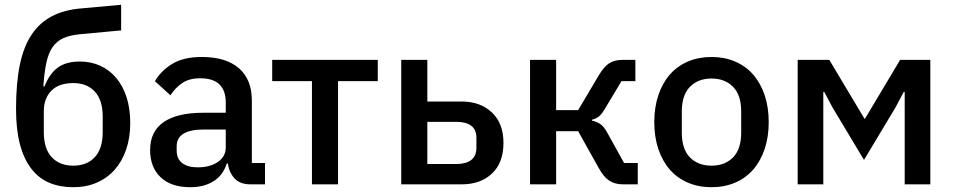

<svg xmlns="http://www.w3.org/2000/svg" viewBox="-20 -770 3984 802"><path d="M286 12Q230 12 186 -6.5Q142 -25 111 -65Q80 -105 63.5 -166.5Q47 -228 47 -315Q47 -421 62.5 -497.5Q78 -574 111.5 -624.5Q145 -675 196.5 -702Q248 -729 320 -735L486 -750V-643L314 -627Q273 -623 245.5 -611Q218 -599 200.5 -574.5Q183 -550 174 -509.5Q165 -469 161 -409H166Q186 -461 220.5 -487Q255 -513 314 -513Q360 -513 398.5 -495.5Q437 -478 465 -445Q493 -412 508.5 -364.5Q524 -317 524 -256Q524 -195 507 -145.5Q490 -96 459 -61Q428 -26 384 -7Q340 12 286 12ZM286 -78Q343 -78 376 -113.5Q409 -149 409 -218V-283Q409 -352 376 -387.5Q343 -423 286 -423Q226 -423 194.5 -391Q163 -359 163 -305V-218Q163 -149 196 -113.5Q229 -78 286 -78Z M1026 0Q983 0 960 -24.5Q937 -49 932 -87H927Q912 -38 872 -13Q832 12 775 12Q694 12 650.5 -30Q607 -72 607 -143Q607 -221 663.5 -260Q720 -299 829 -299H923V-343Q923 -391 897 -417Q871 -443 816 -443Q770 -443 741 -423Q712 -403 692 -372L627 -431Q653 -475 700 -503.5Q747 -532 823 -532Q924 -532 978 -485Q1032 -438 1032 -350V-89H1087V0ZM806 -71Q857 -71 890 -93.5Q923 -116 923 -154V-229H831Q718 -229 718 -159V-141Q718 -106 741.5 -88.5Q765 -71 806 -71Z M1283 -431H1117V-520H1558V-431H1392V0H1283Z M1656 -520H1765V-346H1908Q1986 -346 2034.5 -300.5Q2083 -255 2083 -173Q2083 -90 2035 -45Q1987 0 1909 0H1656ZM1888 -85Q1926 -85 1948 -101.5Q1970 -118 1970 -153V-194Q1970 -229 1948 -245Q1926 -261 1888 -261H1765V-85Z M2194 -520H2303V-310H2395L2481 -455Q2503 -492 2525 -506Q2547 -520 2581 -520H2634V-431H2576L2510 -321Q2495 -295 2483.5 -285Q2472 -275 2453 -270V-266Q2473 -262 2488 -251.5Q2503 -241 2517 -215L2587 -89H2644V0H2582Q2549 0 2525.5 -15Q2502 -30 2481 -68L2395 -222H2303V0H2194Z M2952 12Q2898 12 2853.5 -7Q2809 -26 2778 -61.5Q2747 -97 2730 -147.5Q2713 -198 2713 -260Q2713 -322 2730 -372.5Q2747 -423 2778 -458.5Q2809 -494 2853.5 -513Q2898 -532 2952 -532Q3006 -532 3050.5 -513Q3095 -494 3126 -458.5Q3157 -423 3174 -372.5Q3191 -322 3191 -260Q3191 -198 3174 -147.5Q3157 -97 3126 -61.5Q3095 -26 3050.5 -7Q3006 12 2952 12ZM2952 -78Q3008 -78 3042 -112.5Q3076 -147 3076 -216V-304Q3076 -373 3042 -407.5Q3008 -442 2952 -442Q2896 -442 2862 -407.5Q2828 -373 2828 -304V-216Q2828 -147 2862 -112.5Q2896 -78 2952 -78Z M3312 -520H3444L3591 -274H3593L3740 -520H3866V0H3759V-386H3755L3721 -322L3589 -102L3457 -322L3423 -386H3419V0H3312Z"/></svg>

Font: IBMPlexSans-Medium
Style: Regular
Weight: 500
Designer: Mike Abbink, Paul van der Laan, Pieter van Rosmalen
Foundry: Bold Monday
Version: Version 3.1